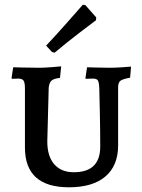

<svg xmlns="http://www.w3.org/2000/svg" viewBox="-20 -787 605 816"><path d="M86 -160V-411Q86 -436 80 -444.5Q74 -453 57 -453L31 -452L29 -455L36 -501Q47 -501 79 -500Q111 -499 146 -499Q168 -499 199 -501.5Q230 -504 240 -505L235 -456Q208 -453 198.5 -444Q189 -435 187 -414L181 -186Q181 -123 210.5 -89Q240 -55 294 -55Q406 -55 406 -164Q406 -225 404.5 -302.5Q403 -380 402 -411Q401 -437 396 -445Q391 -453 375 -453L345 -452L343 -455L350 -501Q360 -501 388.5 -500Q417 -499 445 -499Q470 -499 499 -501Q528 -503 537 -504L533 -457Q501 -451 491.5 -443.5Q482 -436 482 -416V-169Q482 -83 428 -37Q374 9 273 9Q86 9 86 -160ZM201 -566 176 -593Q223 -643 270.5 -697Q318 -751 332 -767L343 -765L389 -713L388 -701Q373 -690 320 -649.5Q267 -609 212 -563Z"/></svg>

Font: Alegreya SC Medium
Style: Regular
Weight: 500
Designer: Juan Pablo del Peral
Foundry: Huerta Tipografica
Version: Version 2.007; ttfautohint (v1.6)